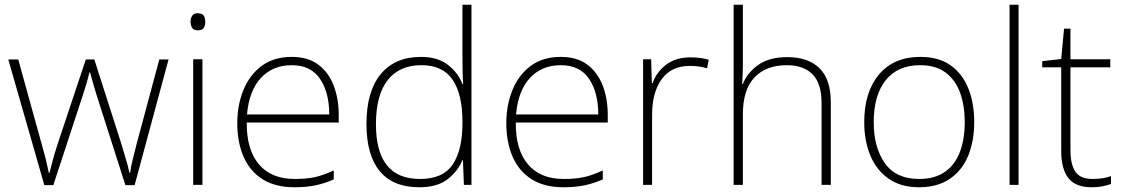

<svg xmlns="http://www.w3.org/2000/svg" viewBox="-20 -780 4734 810"><path d="M390 -371Q381 -400 374 -424Q367 -448 360 -474H357Q351 -448 343.5 -423Q336 -398 327 -371L205 1H167L15 -529H57L155 -175Q168 -130 174.5 -102.5Q181 -75 186 -51H189Q195 -75 202 -102Q209 -129 223 -172L342 -529H378L492 -173Q503 -135 512 -105.5Q521 -76 526 -51H529Q532 -75 539 -103.5Q546 -132 557 -175L652 -529H691L548 1H509Z M814 -724Q833 -724 839.5 -714Q846 -704 846 -688Q846 -672 839.5 -662Q833 -652 814 -652Q798 -652 791 -662Q784 -672 784 -688Q784 -704 791 -714Q798 -724 814 -724ZM834 -530V0H795V-530Z M1211 -540Q1279 -540 1322.5 -507.5Q1366 -475 1387.5 -419.5Q1409 -364 1409 -294V-263H1021Q1020 -148 1072.5 -86.5Q1125 -25 1223 -25Q1272 -25 1307.5 -32.5Q1343 -40 1388 -61V-23Q1349 -6 1310.5 2Q1272 10 1222 10Q1141 10 1087.5 -24Q1034 -58 1007.5 -119Q981 -180 981 -260Q981 -337 1007 -400.5Q1033 -464 1084 -502Q1135 -540 1211 -540ZM1211 -505Q1131 -505 1081 -451.5Q1031 -398 1022 -297H1369Q1369 -390 1330 -447.5Q1291 -505 1211 -505Z M1749 10Q1638 10 1582 -58Q1526 -126 1526 -257Q1526 -394 1586 -467Q1646 -540 1756 -540Q1826 -540 1869.5 -506.5Q1913 -473 1931 -425H1934Q1932 -454 1931.5 -484.5Q1931 -515 1931 -544V-760H1969V0H1937L1933 -105H1931Q1912 -58 1868.5 -24Q1825 10 1749 10ZM1752 -25Q1849 -25 1890 -86.5Q1931 -148 1931 -260V-266Q1931 -382 1889.5 -443.5Q1848 -505 1758 -505Q1665 -505 1615.5 -442Q1566 -379 1566 -256Q1566 -141 1612 -83Q1658 -25 1752 -25Z M2346 -540Q2414 -540 2457.5 -507.5Q2501 -475 2522.5 -419.5Q2544 -364 2544 -294V-263H2156Q2155 -148 2207.5 -86.5Q2260 -25 2358 -25Q2407 -25 2442.5 -32.5Q2478 -40 2523 -61V-23Q2484 -6 2445.5 2Q2407 10 2357 10Q2276 10 2222.5 -24Q2169 -58 2142.5 -119Q2116 -180 2116 -260Q2116 -337 2142 -400.5Q2168 -464 2219 -502Q2270 -540 2346 -540ZM2346 -505Q2266 -505 2216 -451.5Q2166 -398 2157 -297H2504Q2504 -390 2465 -447.5Q2426 -505 2346 -505Z M2893 -538Q2915 -538 2934 -535.5Q2953 -533 2970 -528L2963 -492Q2945 -497 2928.5 -499.5Q2912 -502 2891 -502Q2812 -502 2771.5 -446Q2731 -390 2731 -295V0H2693V-530H2727L2730 -429H2733Q2749 -475 2789.5 -506.5Q2830 -538 2893 -538Z M3114 -504Q3114 -482 3113 -464.5Q3112 -447 3111 -426H3114Q3132 -472 3178 -505.5Q3224 -539 3302 -539Q3389 -539 3437 -492.5Q3485 -446 3485 -347V0H3446V-345Q3446 -428 3408 -466.5Q3370 -505 3299 -505Q3212 -505 3163 -453.5Q3114 -402 3114 -297V0H3075V-760H3114Z M4090 -265Q4090 -185 4064.5 -123Q4039 -61 3987 -25.5Q3935 10 3857 10Q3782 10 3730.5 -25Q3679 -60 3652.5 -122Q3626 -184 3626 -265Q3626 -392 3688.5 -466Q3751 -540 3862 -540Q3941 -540 3991 -504Q4041 -468 4065.5 -406Q4090 -344 4090 -265ZM3666 -265Q3666 -158 3713 -91.5Q3760 -25 3857 -25Q3924 -25 3967 -55.5Q4010 -86 4030 -140Q4050 -194 4050 -265Q4050 -333 4031 -387Q4012 -441 3970.5 -473Q3929 -505 3862 -505Q3767 -505 3716.5 -441.5Q3666 -378 3666 -265Z M4277 0H4239V-760H4277Z M4589 -25Q4612 -25 4631.5 -28Q4651 -31 4667 -37V-4Q4651 2 4631 6Q4611 10 4586 10Q4517 10 4487 -29Q4457 -68 4457 -143V-496H4377V-522L4457 -531L4469 -659H4496V-530H4664V-496H4496V-146Q4496 -87 4516.5 -56Q4537 -25 4589 -25Z"/></svg>

Font: Noto Sans Lao Looped ExtraLight
Style: Regular
Weight: 200
Designer: Mark Frömberg, Ben Mitchell
Foundry: The Fontpad Ltd
Version: Version 1.002; ttfautohint (v1.8.4.7-5d5b)